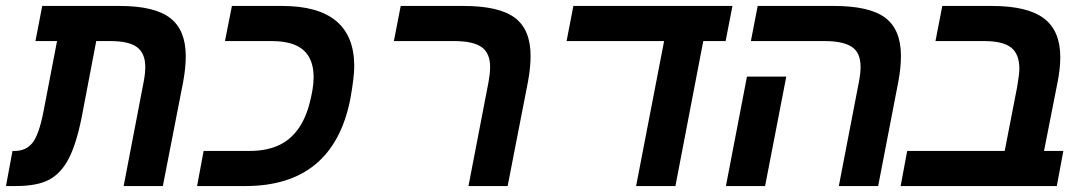

<svg xmlns="http://www.w3.org/2000/svg" viewBox="-43 -626 3664 646"><path d="M148.9 -487.8H76.2L99.1 -606H358.9Q477.1 -606 529.5 -565.4Q582 -524.9 582 -437Q582 -397.9 573.2 -350.1L504.9 0H373L439.9 -348.1Q445.8 -377.9 445.8 -400.9Q445.8 -445.8 418.7 -466.8Q391.6 -487.8 328.1 -487.8H280.8L231.9 -231.9Q213.9 -141.6 188.2 -92.3Q162.6 -43 122.6 -21.5Q82.5 0 9.8 0H-22.9L-1 -118.2H6.8Q44.4 -118.2 66.2 -145.3Q87.9 -172.4 103 -249Z M737.3 -606H906.2Q1148.9 -606 1148.9 -402.8Q1148.9 -366.2 1135.3 -291Q1077.1 0 782.2 0H620.1L642.1 -118.2H796.9Q851.1 -118.2 890.6 -135.3Q930.2 -152.3 957 -187.7Q983.9 -223.1 998 -276.1Q1012.2 -329.1 1012.2 -366.2Q1012.2 -427.2 977.8 -457.5Q943.4 -487.8 871.1 -487.8H713.9Z M1665 0H1533.2L1601.1 -352.1Q1606 -379.4 1606 -400.9Q1606 -447.3 1577.4 -467.5Q1548.8 -487.8 1485.4 -487.8H1282.2L1305.2 -606H1516.1Q1636.2 -606 1689.2 -566.2Q1742.2 -526.4 1742.2 -438Q1742.2 -398.4 1733.4 -351.1Z M2229.5 0H2097.2L2191.4 -487.8H1863.3L1886.2 -606H2421.4L2398.4 -487.8H2323.2Z M2531.2 0H2399.4L2470.2 -368.2H2602.5ZM2911.6 0H2779.3L2847.2 -352.1Q2852.5 -380.4 2852.5 -400.9Q2852.5 -448.7 2823 -468.3Q2793.5 -487.8 2731.4 -487.8H2483.4L2506.3 -606H2762.2Q2882.8 -606 2935.5 -566.2Q2988.3 -526.4 2988.3 -438Q2988.3 -398.4 2979.5 -351.1Z M3104.5 -487.8 3127.4 -606H3293.5Q3414.1 -606 3469.2 -564.2Q3524.4 -522.5 3524.4 -434.1Q3524.4 -395.5 3515.6 -351.1L3469.7 -118.2H3534.7L3512.7 0H2987.3L3009.3 -118.2H3337.4L3379.4 -334Q3386.7 -377 3386.7 -395Q3386.7 -443.8 3359.1 -465.8Q3331.5 -487.8 3268.6 -487.8Z"/></svg>

Font: Liberation Mono
Style: Bold Italic
Weight: 700
Italic angle: -12°
Monospace: yes
Designer: Steve Matteson
Foundry: Ascender Corporation
Version: Version 2.1.5